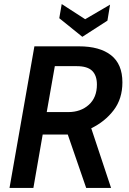

<svg xmlns="http://www.w3.org/2000/svg" viewBox="-20 -929 638 949"><path d="M150 -700H370Q473 -700 529 -656Q585 -612 585 -522Q585 -441 542 -384.5Q499 -328 431 -295L529 0H406L315 -264H191L145 0H27ZM317 -375Q379 -375 419 -411Q459 -447 459 -511Q459 -556 435.5 -579Q412 -602 359 -602H251L211 -375ZM273 -839 285 -909 401 -834 524 -906 511 -827 387 -747Z"/></svg>

Font: Cabin SemiBold
Style: Italic
Weight: 600
Italic angle: -7°
Designer: Pablo Impallari
Foundry: Pablo Impallari. http://www.impallari.com Igino Marini. http://www.ikern.com
Version: Version 2.200